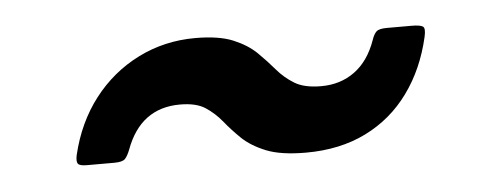

<svg xmlns="http://www.w3.org/2000/svg" viewBox="-29 -571 745 290"><g transform="rotate(-5 344.0 -426.5)"><path d="M242 -422Q266.5 -422 280.2 -413Q294 -404 304.8 -390.8Q315.5 -377.5 329.2 -364.2Q343 -351 365.2 -342Q387.5 -333 425.5 -333Q477 -333 516.5 -352.5Q556 -372 582 -407.8Q608 -443.5 619 -491.5Q622 -504.5 618 -507.2Q614 -510 600.5 -510H563.5Q551.5 -510 547.5 -506.2Q543.5 -502.5 540.5 -493.5Q529.5 -462.5 508 -446.8Q486.5 -431 457 -431Q431.5 -431 416.8 -440Q402 -449 390.8 -462.2Q379.5 -475.5 366 -488.8Q352.5 -502 331 -511Q309.5 -520 273.5 -520Q227 -520 187 -500Q147 -480 119.2 -444Q91.5 -408 80 -359.5Q78 -350 80.5 -346.5Q83 -343 94 -343H135.5Q148 -343 152 -347.2Q156 -351.5 159.5 -360.5Q182 -422 242 -422Z"/></g></svg>

Font: Besley
Style: Bold Italic
Weight: 700
Italic angle: -13°
Designer: Owen Earl
Foundry: indestructible type*
Version: Version 2.001